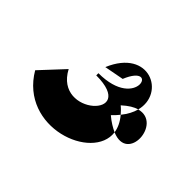

<svg xmlns="http://www.w3.org/2000/svg" viewBox="-87 -577 689 689"><g transform="rotate(45 257.0 -233.0)"><path d="M38 -144C146 40 414 -58 397 -188C382 -195 364 -205 344 -222C353 -231 361 -239 368 -248C361 -256 354 -264 344 -272C365 -291 383 -302 399 -306C428 -417 275 -490 208 -330L282 -344C338 -481 404 -297 206 -297V-286C423 -286 202 -76 120 -232ZM368 -248C385 -228 394 -208 397 -188C509 -140 497 -333 399 -306C394 -287 384 -268 368 -248Z"/></g></svg>

Font: Digital Distortion
Style: Regular
Weight: 400
Version: Version 1